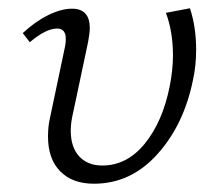

<svg xmlns="http://www.w3.org/2000/svg" viewBox="-20 -439 534 464"><path d="M96 -109Q96 -134 101 -155L136 -321Q139 -333 139 -345Q139 -370 118 -370Q91 -370 52 -337L35 -359Q65 -387 96.5 -402.5Q128 -418 154 -418Q197 -418 197 -371Q197 -360 193 -338L157 -168Q151 -144 151 -123Q151 -83 171.5 -61Q192 -39 227 -39Q287 -39 330 -92Q373 -145 390 -230Q398 -270 398 -305Q398 -362 381 -408L439 -419Q454 -374 454 -319Q454 -279 446 -244Q424 -137 360 -66Q296 5 207 5Q155 5 125.5 -25Q96 -55 96 -109Z"/></svg>

Font: Ysabeau Semilight
Style: Italic
Weight: 300
Italic angle: -12°
Designer: Christian Thalmann (Catharsis Fonts)
Version: Version 0.003